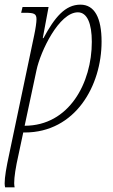

<svg xmlns="http://www.w3.org/2000/svg" viewBox="-26 -566 488 826"><path d="M-4 240H37C36 235 35 229 35 222C35 196 41 155 54 98L74 4H80C299 4 411 -198 411 -387C411 -489 381 -546 320 -546C254 -546 209 -491 161 -402H158L183 -536H71L65 -511H82C121 -511 131 -507 131 -483C131 -470 127 -442 121 -414L14 95C1 155 -6 196 -6 223C-6 230 -5 235 -4 240ZM80 -25 131 -264C148 -345 228 -513 309 -513C349 -513 369 -465 369 -386C369 -210 272 -25 80 -25Z"/></svg>

Font: Noto Serif Condensed ExtraLight
Style: Italic
Weight: 200
Width: 3
Italic angle: -12°
Designer: Monotype Design Team
Foundry: Monotype Imaging Inc.
Version: Version 2.013